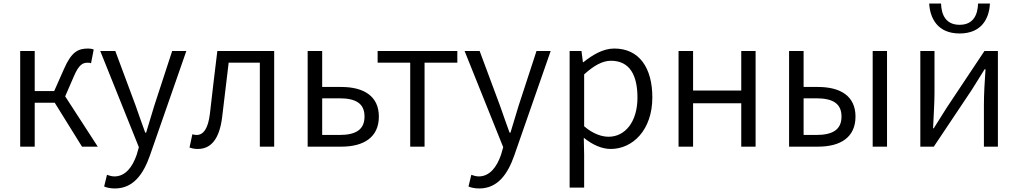

<svg xmlns="http://www.w3.org/2000/svg" viewBox="-20 -828 5748 1084"><path d="M94 0H176V-248H289L443 0H532L348 -284L397 -397C426 -465 448 -474 476 -474C484 -474 488 -473 494 -471L509 -548C502 -552 490 -554 478 -554C422 -554 384 -537 341 -438L286 -314H176V-540H94Z M629 236C734 236 790 153 826 51L1032 -540H952L851 -231C836 -183 820 -128 805 -79H800C781 -129 763 -184 746 -231L631 -540H546L764 3L752 45C728 115 688 168 626 168C611 168 595 163 584 159L568 225C584 232 605 236 629 236Z M1097 13C1173 13 1219 -46 1234 -165C1247 -269 1259 -371 1271 -474H1447V0H1528V-540H1207C1192 -422 1179 -304 1165 -185C1155 -103 1129 -66 1090 -66C1080 -66 1073 -68 1066 -70L1050 5C1065 10 1077 13 1097 13Z M1717 0H1907C2034 0 2119 -53 2119 -170C2119 -285 2034 -337 1907 -337H1799V-540H1717ZM1799 -66V-273H1896C1992 -273 2038 -242 2038 -170C2038 -98 1992 -66 1896 -66Z M2296 0H2377V-474H2562V-540H2112V-474H2296Z M2686 236C2791 236 2847 153 2883 51L3089 -540H3009L2908 -231C2893 -183 2877 -128 2862 -79H2857C2838 -129 2820 -184 2803 -231L2688 -540H2603L2821 3L2809 45C2785 115 2745 168 2683 168C2668 168 2652 163 2641 159L2625 225C2641 232 2662 236 2686 236Z M3196 231H3278V45L3276 -50C3326 -10 3378 13 3428 13C3552 13 3663 -94 3663 -278C3663 -445 3589 -554 3448 -554C3384 -554 3324 -517 3274 -477H3271L3263 -540H3196ZM3416 -56C3379 -56 3329 -71 3278 -115V-408C3333 -458 3382 -485 3429 -485C3537 -485 3579 -401 3579 -277C3579 -141 3510 -56 3416 -56Z M3811 0H3893V-245H4165V0H4246V-540H4165V-317H3893V-540H3811Z M4435 0H4598C4726 0 4810 -53 4810 -170C4810 -285 4726 -337 4598 -337H4517V-540H4435ZM4517 -66V-273H4588C4684 -273 4731 -242 4731 -170C4731 -98 4684 -66 4588 -66ZM4907 0H4988V-540H4907Z M5176 0H5252L5466 -320C5487 -353 5518 -403 5539 -437H5544C5539 -366 5535 -294 5535 -236V0H5614V-540H5538L5325 -220C5304 -187 5273 -137 5252 -104H5248C5251 -174 5256 -247 5256 -304V-540H5176ZM5398 -639C5523 -639 5565 -725 5569 -808H5502C5500 -744 5475 -688 5398 -688C5320 -688 5295 -744 5293 -808H5226C5231 -725 5273 -639 5398 -639Z"/></svg>

Font: Noto Sans KR DemiLight
Style: Regular
Weight: 350
Designer: Ryoko NISHIZUKA 西塚涼子 (kana, bopomofo & ideographs); Paul D. Hunt (Latin, Greek & Cyrillic); Sandoll Communications 산돌커뮤니
Foundry: Adobe
Version: Version 2.004;hotconv 1.0.118;makeotfexe 2.5.65603